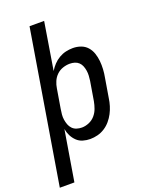

<svg xmlns="http://www.w3.org/2000/svg" viewBox="-202 -823 874 1125"><g transform="rotate(-20 235.0 -260.0)"><path d="M-30 215 127 -735H218L170 -440Q182 -460 198 -477Q214 -494 234.5 -506Q255 -518 277 -523Q299 -528 321 -528Q347 -528 370.5 -519.5Q394 -511 410 -493Q426 -475 434 -451.5Q442 -428 444.5 -402.5Q447 -377 445.5 -351Q444 -325 439 -299L419 -179Q416 -157 409 -134Q402 -111 391 -90Q380 -69 364 -50Q348 -31 327 -17.5Q306 -4 282.5 2Q259 8 236 8Q213 8 191 1.5Q169 -5 153 -20.5Q137 -36 127 -56Q117 -76 113 -99L61 215ZM213 -72Q235 -72 257.5 -81.5Q280 -91 295.5 -109Q311 -127 319 -149Q327 -171 331 -193L351 -313Q353 -328 354 -344Q355 -360 352.5 -375.5Q350 -391 344.5 -405Q339 -419 328.5 -429Q318 -439 303.5 -443.5Q289 -448 273 -448Q251 -448 229 -440.5Q207 -433 190.5 -417Q174 -401 165 -380Q156 -359 153 -338L133 -218Q130 -201 128.5 -184Q127 -167 129.5 -151Q132 -135 137.5 -120Q143 -105 154 -93.5Q165 -82 180.5 -77Q196 -72 213 -72Z"/></g></svg>

Font: Iosevka SS18 Medium
Style: Italic
Weight: 500
Italic angle: -9°
Monospace: yes
Designer: Belleve Invis
Foundry: Belleve Invis
Version: Version 25.1.1; ttfautohint (v1.8.4)